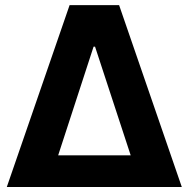

<svg xmlns="http://www.w3.org/2000/svg" viewBox="-20 -748 754 768"><path d="M7.2 0 258.4 -727.5H456.4L707.2 0ZM212.7 -126.8H502.7L360.2 -561.3H354.3Z"/></svg>

Font: Inter Tight
Style: Regular
Weight: 400
Designer: Rasmus Andersson
Foundry: rsms
Version: Version 3.002